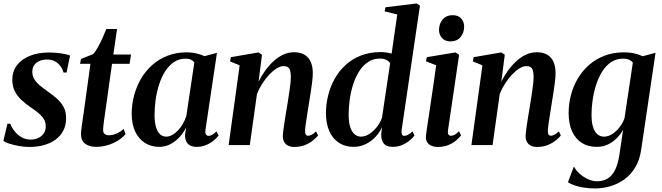

<svg xmlns="http://www.w3.org/2000/svg" viewBox="-22 -837 3818 1108"><path d="M362 -418.5H344.5Q338 -447 313.5 -470.2Q289 -493.5 250 -493.5Q226.5 -493.5 207.2 -485.8Q188 -478 176.5 -462.8Q165 -447.5 164.5 -424.5Q164 -401 175.2 -381.5Q186.5 -362 206.2 -345.2Q226 -328.5 251 -311Q281.5 -290 306 -268.2Q330.5 -246.5 345 -219.5Q359.5 -192.5 359.5 -155.5Q359.5 -114.5 343.5 -83.5Q327.5 -52.5 298.8 -31.5Q270 -10.5 231.5 0.2Q193 11 147.5 11Q118 11 87 5.5Q56 0 31.8 -8Q7.5 -16 -2.5 -24L21 -123H37.5Q46 -100 62.8 -79Q79.5 -58 103 -44.8Q126.5 -31.5 155 -31.5Q178 -31.5 197.8 -40.2Q217.5 -49 229.8 -66.2Q242 -83.5 242 -108Q242 -132.5 230 -151.2Q218 -170 197.2 -186.8Q176.5 -203.5 150 -221.5Q126 -238 102.8 -259.2Q79.5 -280.5 64.2 -309.2Q49 -338 49 -376Q49 -425.5 76 -460.8Q103 -496 150.8 -515Q198.5 -534 260 -534Q284.5 -534 309.2 -531.5Q334 -529 353.5 -524.8Q373 -520.5 382.5 -516.5Z M584 -181Q580.5 -158 578.2 -140.5Q576 -123 574.5 -110Q573 -97 573 -86.5Q573 -71 582.2 -63.8Q591.5 -56.5 605.5 -56.5Q629.5 -56.5 652 -66.8Q674.5 -77 691.5 -93L702.5 -63.5Q685 -42 657.8 -25.2Q630.5 -8.5 598.2 1Q566 10.5 532 10.5Q492.5 10.5 468.2 -8.5Q444 -27.5 445.5 -68Q445.5 -73.5 446.5 -83.2Q447.5 -93 449.5 -107Q451.5 -121 454.2 -140Q457 -159 460.5 -183.5L500 -469H440L445.5 -497L515 -524.5Q528 -537.5 542.5 -563.5Q557 -589.5 570 -618.5Q583 -647.5 591.5 -669.5H653.5L632 -522.5H734L726 -469H624.5Z M1164 -89.5Q1161 -68.5 1166.5 -60.8Q1172 -53 1182 -53Q1191.5 -53 1202.8 -59.2Q1214 -65.5 1227.5 -79L1239.5 -55Q1231 -43 1213 -27.5Q1195 -12 1169.5 -0.8Q1144 10.5 1112 10.5Q1076.5 10.5 1060.2 -9.5Q1044 -29.5 1046 -61.5L1052.5 -102.5Q1039.5 -74.5 1016.8 -48.8Q994 -23 963.5 -6.2Q933 10.5 897 10.5Q850 10.5 814 -12.5Q778 -35.5 758 -78.2Q738 -121 738 -180.5Q738 -233.5 751.5 -285Q765 -336.5 791 -381.5Q817 -426.5 855.5 -461Q894 -495.5 944.5 -515.2Q995 -535 1056.5 -535Q1085 -535 1111.2 -528.8Q1137.5 -522.5 1158.5 -513L1230 -532ZM1099.5 -476.5Q1093 -486 1080.5 -492.2Q1068 -498.5 1049.5 -498.5Q1011 -498.5 981.5 -478.5Q952 -458.5 930.8 -424.8Q909.5 -391 896 -348.8Q882.5 -306.5 876.2 -261.5Q870 -216.5 870 -174.5Q870 -129.5 878.8 -101.8Q887.5 -74 902.5 -61.2Q917.5 -48.5 937 -48.5Q954.5 -48.5 971.8 -58Q989 -67.5 1004.8 -84Q1020.5 -100.5 1033.2 -122.2Q1046 -144 1053.5 -169Z M1470 -365.5Q1486 -398 1507.8 -428.5Q1529.5 -459 1555.8 -483.2Q1582 -507.5 1612 -521.5Q1642 -535.5 1675 -535.5Q1727.5 -535.5 1755.2 -504.8Q1783 -474 1783 -415Q1783 -393.5 1779.5 -364.5Q1776 -335.5 1771 -303.5Q1766 -271.5 1761 -241.5Q1757 -214 1752 -183.8Q1747 -153.5 1743.2 -127Q1739.5 -100.5 1738.5 -83Q1738.5 -66 1743.2 -59.8Q1748 -53.5 1755.5 -53.5Q1765 -53.5 1776.2 -59.2Q1787.5 -65 1802 -79L1813.5 -55Q1804.5 -43.5 1786 -28Q1767.5 -12.5 1740 -0.8Q1712.5 11 1676 11Q1655.5 11 1640.5 3.5Q1625.5 -4 1617.8 -18Q1610 -32 1610 -53Q1610.5 -64 1612.8 -83Q1615 -102 1618.8 -125.8Q1622.5 -149.5 1626.5 -174.5Q1630.5 -199.5 1634.5 -222.5Q1638.5 -246.5 1642.2 -270.8Q1646 -295 1649.2 -317.8Q1652.5 -340.5 1654.5 -360.2Q1656.5 -380 1656.5 -395Q1656 -417 1652 -430.2Q1648 -443.5 1639 -449.5Q1630 -455.5 1614 -455.5Q1595.5 -455.5 1574 -442Q1552.5 -428.5 1531.2 -405.8Q1510 -383 1491.5 -354.2Q1473 -325.5 1461 -295L1419.5 0H1297.5L1361 -460L1306 -482.5L1310 -507L1469.5 -534.5L1490 -521Z M2296 -88.5Q2294 -70.5 2297.2 -61.8Q2300.5 -53 2311 -53Q2321 -53 2332.5 -59Q2344 -65 2358.5 -78.5L2370 -55Q2360.5 -42 2342.5 -26.8Q2324.5 -11.5 2299.5 -0.5Q2274.5 10.5 2243 10.5Q2206 10.5 2191.2 -10.8Q2176.5 -32 2178 -64L2182.5 -103.5Q2170.5 -75 2146.5 -48.8Q2122.5 -22.5 2089.8 -6Q2057 10.5 2018 10.5Q1970 10.5 1934.2 -12.8Q1898.5 -36 1878.8 -79.5Q1859 -123 1859 -183.5Q1859 -235.5 1871.8 -286.8Q1884.5 -338 1909.8 -383Q1935 -428 1973 -462.5Q2011 -497 2061.5 -516.8Q2112 -536.5 2175.5 -536.5Q2192 -536.5 2208.5 -534Q2225 -531.5 2238 -527.5L2270.5 -753.5L2197.5 -771.5L2202.5 -795L2382.5 -817L2401.5 -804.5ZM2229.5 -472.5Q2223 -483 2207.8 -491Q2192.5 -499 2171 -499Q2131.5 -499 2101.2 -478.5Q2071 -458 2049.8 -424Q2028.5 -390 2015.2 -347.8Q2002 -305.5 1996 -260.8Q1990 -216 1990 -175.5Q1990 -131 1999.2 -103Q2008.5 -75 2024.8 -61.8Q2041 -48.5 2061.5 -48.5Q2086 -48.5 2110.2 -64.5Q2134.5 -80.5 2154 -105.8Q2173.5 -131 2182.5 -158.5Z M2505 11Q2483.5 11 2467 3.8Q2450.5 -3.5 2442 -18.5Q2433.5 -33.5 2436.5 -57.5Q2438 -70 2442.2 -99.2Q2446.5 -128.5 2452.8 -169.8Q2459 -211 2466.2 -259.8Q2473.5 -308.5 2481 -360Q2488.5 -411.5 2495 -460.5L2436.5 -483L2441 -507L2607 -534.5L2627.5 -520.5L2563.5 -86.5Q2561 -68 2566.2 -60.8Q2571.5 -53.5 2580.5 -53.5Q2591 -53.5 2601.2 -59Q2611.5 -64.5 2627 -79.5L2638.5 -55.5Q2628.5 -42 2610.2 -26.5Q2592 -11 2565.5 0Q2539 11 2505 11ZM2576.5 -598Q2546.5 -598 2528.8 -617.8Q2511 -637.5 2511.5 -664.5Q2512 -701 2533 -725.2Q2554 -749.5 2590 -749.5Q2623 -749.5 2640 -729.5Q2657 -709.5 2656.5 -684Q2656.5 -648 2635.8 -623Q2615 -598 2576.5 -598Z M2871 -365.5Q2887 -398 2908.8 -428.5Q2930.5 -459 2956.8 -483.2Q2983 -507.5 3013 -521.5Q3043 -535.5 3076 -535.5Q3128.5 -535.5 3156.2 -504.8Q3184 -474 3184 -415Q3184 -393.5 3180.5 -364.5Q3177 -335.5 3172 -303.5Q3167 -271.5 3162 -241.5Q3158 -214 3153 -183.8Q3148 -153.5 3144.2 -127Q3140.5 -100.5 3139.5 -83Q3139.5 -66 3144.2 -59.8Q3149 -53.5 3156.5 -53.5Q3166 -53.5 3177.2 -59.2Q3188.5 -65 3203 -79L3214.5 -55Q3205.5 -43.5 3187 -28Q3168.5 -12.5 3141 -0.8Q3113.5 11 3077 11Q3056.5 11 3041.5 3.5Q3026.5 -4 3018.8 -18Q3011 -32 3011 -53Q3011.5 -64 3013.8 -83Q3016 -102 3019.8 -125.8Q3023.5 -149.5 3027.5 -174.5Q3031.5 -199.5 3035.5 -222.5Q3039.5 -246.5 3043.2 -270.8Q3047 -295 3050.2 -317.8Q3053.5 -340.5 3055.5 -360.2Q3057.5 -380 3057.5 -395Q3057 -417 3053 -430.2Q3049 -443.5 3040 -449.5Q3031 -455.5 3015 -455.5Q2996.5 -455.5 2975 -442Q2953.5 -428.5 2932.2 -405.8Q2911 -383 2892.5 -354.2Q2874 -325.5 2862 -295L2820.5 0H2698.5L2762 -460L2707 -482.5L2711 -507L2870.5 -534.5L2891 -521Z M3678 27.5Q3669.5 86 3644.2 128.2Q3619 170.5 3582 197.5Q3545 224.5 3500.8 237.5Q3456.5 250.5 3409.5 250.5Q3378 250.5 3349 246Q3320 241.5 3295.8 233.5Q3271.5 225.5 3255.5 214.5L3290 123.5Q3301 145.5 3322.5 165Q3344 184.5 3370.5 196.8Q3397 209 3423.5 209Q3459 209 3485 193Q3511 177 3527.8 143Q3544.5 109 3552.5 56L3574 -89Q3560.5 -63.5 3538.5 -40.8Q3516.5 -18 3487 -3.8Q3457.5 10.5 3421 10.5Q3372.5 10.5 3336.2 -12Q3300 -34.5 3279.8 -78Q3259.5 -121.5 3259.5 -184.5Q3259.5 -237 3272.8 -288Q3286 -339 3312.2 -383.5Q3338.5 -428 3377 -462Q3415.5 -496 3466.2 -515.5Q3517 -535 3580 -535Q3612.5 -535 3639.5 -528.5Q3666.5 -522 3687.5 -512.5L3761 -532.5ZM3630 -475.5Q3623 -485.5 3609.2 -492Q3595.5 -498.5 3574.5 -498.5Q3534.5 -498.5 3504 -478Q3473.5 -457.5 3452.2 -422.8Q3431 -388 3417.5 -345.5Q3404 -303 3397.8 -258.5Q3391.5 -214 3391.5 -174.5Q3391.5 -140.5 3397 -116.8Q3402.5 -93 3412.2 -77.8Q3422 -62.5 3435.2 -55.5Q3448.5 -48.5 3464 -48.5Q3488.5 -48.5 3512 -64Q3535.5 -79.5 3554.2 -104Q3573 -128.5 3582 -155.5Z"/></svg>

Font: Merriweather 96pt SemiBold
Style: Italic
Weight: 600
Italic angle: -7.8°
Version: Version 2.101